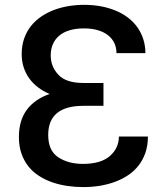

<svg xmlns="http://www.w3.org/2000/svg" viewBox="-20 -757 684 787"><path d="M183.2 -371.8Q156.6 -383.2 135.5 -399.3Q114.3 -415.5 99.6 -436.1Q84.9 -456.7 76.9 -481.5Q68.9 -506.4 68.9 -535.2Q68.9 -570.3 79 -599.1Q89.1 -627.8 106.9 -650.2Q124.6 -672.6 149 -689.1Q173.3 -705.6 201.7 -716.3Q230.1 -726.9 261.5 -732.1Q293 -737.2 324.6 -737.2Q397 -737.2 454.9 -713.1Q483.3 -701.3 505.7 -683.9Q528.1 -666.5 543.7 -644.4Q559.3 -622.2 567.6 -595.5Q576 -568.9 576 -539.1H457.4Q457.4 -562.1 448.5 -580.8Q439.6 -599.4 422.6 -612.7Q405.5 -626.1 380.9 -633.3Q356.2 -640.6 324.6 -640.6Q290.5 -640.6 264.9 -632.8Q239.3 -625 222.3 -610.4Q205.3 -595.9 196.6 -575.5Q187.9 -555 187.9 -529.8Q187.9 -484.7 218.8 -451Q250.4 -416.9 321.7 -416.9H404.1V-323.2H321.7Q177.6 -323.2 177.6 -203.8Q177.6 -139.6 218.4 -112.6Q259.6 -85.2 320 -85.2Q393.8 -85.2 430.8 -117.9Q467.3 -150.2 467.3 -197.4H586.3Q586.3 -160.5 576 -130.7Q565.7 -100.9 547.4 -77.8Q529.1 -54.7 504.1 -38.2Q479 -21.7 449.6 -11Q420.1 -0.4 387.6 4.8Q355.1 9.9 321.7 9.9Q289.1 9.9 256.9 5.3Q224.8 0.7 195.3 -9.4Q165.8 -19.5 140.6 -35.5Q115.4 -51.5 96.9 -74.4Q78.5 -97.3 68 -127.3Q57.5 -157.3 57.5 -195.7Q57.5 -263.1 89.8 -306.8Q122.2 -350.5 183.2 -371.8Z"/></svg>

Font: Inter P Medium
Style: Regular
Weight: 500
Designer: Rasmus Andersson
Foundry: rsms
Version: Version 3.018;git-588b23468